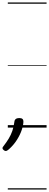

<svg xmlns="http://www.w3.org/2000/svg" viewBox="-63 -1030 396 1550"><path d="M-17 189Q-25 189 -34 181Q-43 173 -43 166Q-43 162 -41 158Q-39 154 -35 150Q-11 119 7 89.5Q25 60 36.5 27Q48 -6 53 -46Q54 -61 64 -69Q74 -77 92 -77Q110 -77 118 -70Q126 -63 126 -50Q126 -22 113 17.5Q100 57 74 98.5Q48 140 9 175Q2 181 -4.5 185Q-11 189 -17 189ZM0 490H313V500H0ZM0 -20H313V0H0ZM0 -505H313V-500H0ZM0 -1010H313V-1000H0Z"/></svg>

Font: Playwrite MX Guides
Style: Regular
Weight: 400
Designer: Veronika Burian, José Scaglione
Foundry: TypeTogether
Version: Version 1.003